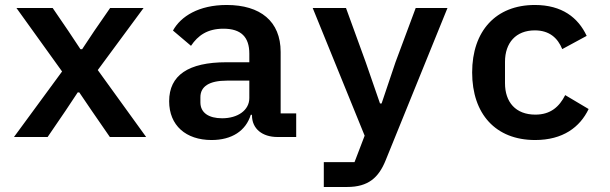

<svg xmlns="http://www.w3.org/2000/svg" viewBox="-20 -548 2441 768"><path d="M170.5 0 242.2 -105.1 290.8 -178.3H297.2L346.9 -105.1L419.4 0H564.6L371.1 -267.8L554.3 -516H420.5L357.2 -424.4L308.6 -351.2H301.8L253.2 -424.4L190.7 -516H45.8L228.3 -262.1L35.9 0Z M1089.8 0H1164.8V-94.5H1102.6V-340.2C1102.6 -463.1 1021.3 -528.1 886.7 -528.1C775.2 -528.1 703.1 -482.6 671.9 -425.8L744 -364.7C771.7 -405.9 809.3 -433.2 873.9 -433.2C945 -433.2 977.3 -399.1 977.3 -333.5V-299H885.7C733.3 -299 656.6 -246.8 656.6 -143.1C656.6 -46.2 723.7 12.1 826.3 12.1C907 12.1 963.4 -24.5 983 -88.8H987.9V-86.6C987.9 -32.7 1029.5 0 1089.8 0ZM781.6 -138.5V-159.1C781.6 -202.4 817.1 -225.5 888.1 -225.5H977.3V-155.9C977.3 -106.5 930.4 -74.9 868.6 -74.9C815 -74.9 781.6 -96.9 781.6 -138.5Z M1275.2 199.9H1368.6C1453.1 199.9 1494.7 162.6 1522.7 93L1769.9 -516H1642.8L1562.1 -299.4L1506.4 -134.2H1500L1442.8 -299.4L1364 -516H1230.8L1438.6 -5.3L1398.1 100.5H1275.2Z M2120.4 12.1C2231.5 12.1 2299.7 -39.1 2334.5 -111.9L2240.8 -167.6C2217.3 -121.1 2182.5 -89.5 2121.4 -89.5C2042.6 -89.5 2000 -139.6 2000 -215.2V-300.8C2000 -376.4 2043.3 -426.5 2119.3 -426.5C2177.6 -426.5 2210.9 -396 2229 -351.6L2326.7 -404.5C2292.6 -477.6 2228 -528.1 2119.3 -528.1C1963.4 -528.1 1868.6 -424 1868.6 -258.2C1868.6 -92.3 1962.4 12.1 2120.4 12.1Z"/></svg>

Font: Margiela Mono SemiBold
Style: Regular
Weight: 600
Designer: Mike Abbink, Paul van der Laan, Pieter van Rosmalen
Foundry: Bold Monday
Version: Version 2.003 2021